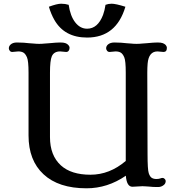

<svg xmlns="http://www.w3.org/2000/svg" viewBox="-20 -997 955 1028"><path d="M27.3 0ZM689 2.9Q658.2 2.9 653.8 -56.2Q555.7 11.2 443.4 11.2Q293.5 11.2 212.9 -64Q132.8 -138.2 132.8 -272V-607.9Q132.8 -670.9 124.5 -689.9Q116.2 -709 105.5 -715.3Q94.7 -721.7 77.6 -721.7L45.9 -718.8Q37.1 -718.8 32.2 -725.3Q27.3 -731.9 27.3 -737.8Q27.3 -743.7 29.5 -748.8Q31.7 -753.9 37.1 -758.8Q48.8 -769.5 70.6 -769.5Q92.3 -769.5 107.4 -768.3Q122.6 -767.1 135.7 -765.6L162.1 -763.7Q174.8 -762.2 189.9 -762.2Q205.1 -762.2 217.8 -763.7L243.7 -765.6Q283.2 -769.5 301.8 -769.5Q320.3 -769.5 329.1 -766.4Q337.9 -763.2 342.8 -758.8Q352.5 -750 352.5 -741Q352.5 -731.9 347.7 -725.3Q342.8 -718.8 334.5 -718.8L302.2 -721.7Q268.6 -721.7 257.3 -695.3Q247.6 -672.4 247.6 -607.9V-262.7Q247.6 -164.6 306.2 -111.3Q361.3 -61.5 464.1 -61.5Q566.9 -61.5 653.3 -135.3V-607.9Q653.3 -671.4 645.3 -690.2Q637.2 -709 626.5 -715.3Q615.7 -721.7 598.6 -721.7L566.9 -718.8Q558.1 -718.8 553.2 -725.3Q548.3 -731.9 548.3 -737.8Q548.3 -743.7 550.5 -748.8Q552.7 -753.9 558.1 -758.8Q570.8 -769.5 592.3 -769.5Q613.8 -769.5 628.9 -768.3Q644 -767.1 657.2 -765.6L683.1 -763.7Q695.8 -762.2 711.2 -762.2Q726.6 -762.2 739.3 -763.7L765.1 -765.6Q804.7 -769.5 823 -769.5Q841.3 -769.5 850.1 -766.4Q858.9 -763.2 864.3 -758.8Q873.5 -750 873.5 -740.7Q873.5 -718.8 855.5 -718.8L823.2 -721.7Q776.4 -721.7 770.5 -657.2Q768.6 -636.2 768.6 -607.9L770 -173.3Q770 -88.9 776.4 -69.8Q782.7 -50.8 792.7 -44.7Q802.7 -38.6 816.7 -38.6Q830.6 -38.6 837.6 -41.5Q844.7 -44.4 850.8 -44.4Q856.9 -44.4 862.1 -38.8Q867.2 -33.2 867.2 -27.8Q867.2 -22.5 865 -16.8Q862.8 -11.2 857.4 -6.8Q843.8 4.4 826.9 4.4Q810.1 4.4 799.8 3.9L778.3 2Q767.6 1.5 758.1 0.7Q748.5 0 742.7 0ZM241.7 -960.9Q285.6 -977.1 307.4 -977.1Q329.1 -977.1 347.7 -971.2Q356.4 -911.1 382.8 -877.2Q409.2 -843.3 446.3 -843.3Q503.4 -843.3 531.7 -917Q540.5 -940.9 544.9 -971.2Q560.1 -977.1 577.6 -977.1Q599.6 -977.1 651.4 -960.9Q602.5 -795.9 446.3 -795.9Q325.2 -795.9 271 -890.6Q253.4 -921.4 241.7 -960.9Z"/></svg>

Font: Stoke
Style: Regular
Weight: 400
Designer: Nicole Fally
Foundry: Nicole Fally
Version: Version 1.002